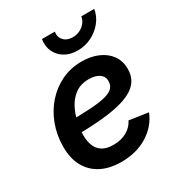

<svg xmlns="http://www.w3.org/2000/svg" viewBox="-181 -881 943 1013"><g transform="rotate(-30 290.5 -374.5)"><path d="M264.6 11.7Q193.8 11.7 142.6 -14.6Q91.3 -41 64 -91.1Q36.6 -141.1 37.1 -211.9Q37.6 -281.7 60.5 -343.5Q83.5 -405.3 125 -452.1Q166.5 -499 222.4 -525.9Q278.3 -552.7 344.7 -552.7Q400.9 -552.7 444.3 -533.9Q487.8 -515.1 512.7 -480.5Q537.6 -445.8 537.6 -397.5Q537.6 -347.7 509.8 -314.9Q481.9 -282.2 426.5 -263.4Q371.1 -244.6 288.6 -236.6Q206.1 -228.5 97.2 -228.5L110.8 -310.5Q203.1 -310.5 262.9 -314.5Q322.8 -318.4 356.4 -327.9Q390.1 -337.4 403.8 -353.3Q417.5 -369.1 417.5 -393.6Q417.5 -420.9 394.5 -437Q371.6 -453.1 332 -453.1Q281.7 -453.1 248.5 -428.7Q215.3 -404.3 195.8 -366.2Q176.3 -328.1 168 -286.4Q159.7 -244.6 159.2 -210Q159.2 -175.8 169.7 -147.9Q180.2 -120.1 205.1 -103.8Q230 -87.4 273.4 -87.4Q319.3 -87.4 354 -106.7Q388.7 -126 404.8 -159.7L520 -142.6Q492.2 -72.3 424.3 -30.3Q356.4 11.7 264.6 11.7ZM358.4 -612.8Q313.5 -612.8 280.8 -632.3Q248 -651.9 232.7 -685.3Q217.3 -718.8 224.1 -759.8H302.2Q297.4 -728 316.7 -707.3Q335.9 -686.5 371.1 -686.5Q394 -686.5 413.8 -696Q433.6 -705.6 447 -721.9Q460.4 -738.3 463.9 -759.8H542.5Q536.1 -718.8 509.3 -685.3Q482.4 -651.9 443.1 -632.3Q403.8 -612.8 358.4 -612.8Z"/></g></svg>

Font: Inter 16pt SemiBold
Style: Italic
Weight: 600
Italic angle: -9.3988°
Version: Version 4.001;git-66647c0bb